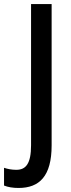

<svg xmlns="http://www.w3.org/2000/svg" viewBox="-79 -734 351 952"><path d="M13 198C116 198 177 140 177 -13V-714H75V-14C75 78 49 108 2 108C-21 108 -41 104 -59 98V186C-39 194 -15 198 13 198Z"/></svg>

Font: Noto Sans Arabic Cond Med
Style: Regular
Weight: 500
Width: 3
Designer: Monotype Design Team, Nadine Chahine, Nizar Qandah and Khaled Hosny
Foundry: Monotype Imaging Inc.
Version: Version 2.012